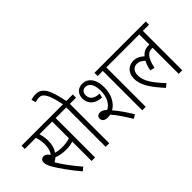

<svg xmlns="http://www.w3.org/2000/svg" viewBox="-84 -1432 1981 1981"><g transform="rotate(-45 906.5 -442.0)"><path d="M451 -575H542V-622H0V-575H162C173 -545 181 -502 181 -463C181 -410 169 -370 146 -342C128 -370 109 -385 85 -385C55 -385 39 -365 39 -339C39 -315 46 -290 68 -252C104 -190 172 -92 260 12L298 -19C233 -94 165 -183 119 -261C135 -269 150 -279 164 -291C200 -275 250 -267 294 -267C336 -267 368 -271 400 -283V0H451ZM288 -314C252 -314 220 -319 193 -327C218 -359 232 -402 232 -462C232 -502 224 -546 214 -575H400V-331C364 -319 330 -314 288 -314Z M658 -575H748V-622H653C613 -826 568 -896 478 -896C450 -896 428 -891 407 -884L422 -836C439 -843 458 -847 480 -847C537 -847 569 -792 605 -622H529V-575H606V0H658Z M835 -198C848 -198 861 -199 874 -202C916 -155 962 -87 1015 1L1057 -24C1016 -93 964 -168 919 -220C989 -258 1031 -346 1031 -443C1031 -571 969 -632 896 -632C828 -632 788 -586 788 -523C788 -444 842 -392 939 -386L950 -433C854 -435 836 -486 836 -522C836 -560 856 -586 894 -586C945 -586 980 -537 980 -445C980 -352 942 -285 886 -259C859 -284 839 -293 814 -293C786 -293 767 -277 767 -250C767 -218 792 -198 835 -198ZM1190 -575H1281V-622H1064V-575H1139V0H1190Z M1268 -575H1671V-427C1667 -427 1663 -428 1658 -428C1616 -428 1579 -412 1550 -377C1516 -408 1482 -427 1435 -427C1375 -427 1309 -387 1309 -289C1309 -191 1376 -101 1476 10L1514 -21C1414 -130 1361 -202 1361 -286C1361 -339 1387 -379 1439 -379C1472 -379 1498 -363 1524 -338C1509 -310 1497 -275 1489 -233L1538 -220C1566 -351 1611 -381 1657 -381C1662 -381 1667 -380 1671 -380V0H1723V-575H1813V-622H1268Z"/></g></svg>

Font: Noto Sans Condensed Light
Style: Italic
Weight: 300
Width: 3
Italic angle: -12°
Designer: Monotype Design Team
Foundry: Monotype Imaging Inc.
Version: Version 2.013